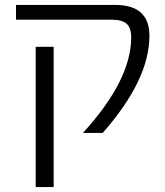

<svg xmlns="http://www.w3.org/2000/svg" viewBox="-20 -540 672 780"><path d="M125 220V-350H198V220ZM448 -520Q587 -520 587 -395Q587 -215 397 0H317Q513 -215 513 -388Q513 -427 494.5 -443.5Q476 -460 432 -460H45V-520Z"/></svg>

Font: M PLUS 1p
Style: Regular
Weight: 400
Version: Version 1.062